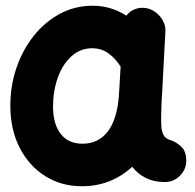

<svg xmlns="http://www.w3.org/2000/svg" viewBox="-20 -583 679 670"><path d="M555.2 52.2Q517.6 52.2 489.3 38.3Q460.9 24.4 441.4 -1Q367.2 66.9 266.1 66.9Q193.4 66.9 137 31Q80.6 -4.9 48.6 -67.6Q16.6 -130.4 16.1 -210.9Q15.6 -281.7 37.1 -345.2Q58.6 -408.7 97.7 -457.8Q136.7 -506.8 189.2 -534.9Q241.7 -563 303.2 -563Q367.2 -563 420.9 -528.3Q431.6 -543 449.2 -550.3Q466.8 -557.6 486.8 -555.2Q517.1 -550.8 538.1 -525.9Q559.1 -501 557.1 -471.7L544.9 -243.2Q544.4 -235.8 543.9 -228.5Q543 -207.5 542.5 -181.9Q542 -156.2 543 -143.6Q543.9 -125.5 550.8 -111.8Q557.6 -98.1 579.6 -92.3Q597.2 -85.9 613.5 -70.3Q629.9 -54.7 629.9 -22Q629.9 8.3 607.9 30.3Q585.9 52.2 555.2 52.2ZM268.1 -81.5Q322.3 -81.5 355.2 -123Q388.2 -164.6 395 -248.5Q395 -254.9 395.5 -260.3Q395.5 -263.2 396 -266.1L400.9 -350.6Q381.8 -380.9 357.2 -397.7Q332.5 -414.6 301.8 -414.6Q260.3 -414.6 229.2 -386.5Q198.2 -358.4 181.6 -311.8Q165 -265.1 165 -209Q166 -147.9 192.6 -114.7Q219.2 -81.5 268.1 -81.5Z"/></svg>

Font: Mikhak ExtraBold
Style: Regular
Weight: 800
Designer: Amin Abedi
Version: Version 3.3